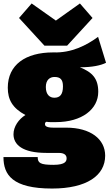

<svg xmlns="http://www.w3.org/2000/svg" viewBox="-32 -860 633 1110"><path d="M430 -840 291 -741 151 -840 78 -756 225 -596H356L503 -756ZM535 -647C468 -598 382 -553 275 -557C115 -557 13 -485 13 -353C13 -284 40 -235 115 -195C76 -171 46 -128 46 -84C46 -24 97 24 236 24H308C347 24 353 43 353 55C353 70 349 93 277 93C200 93 186 82 186 48H-12C-12 151 40 230 269 230C469 230 576 155 576 40C576 -56 491 -122 351 -122H276C228 -122 228 -137 228 -143C228 -149 230 -153 236 -156C254 -153 270 -154 291 -154C442 -154 536 -229 536 -329C536 -406 502 -442 430 -471C502 -471 551 -482 581 -497ZM283 -415C316 -415 332 -401 332 -361C332 -314 315 -295 282 -295C257 -295 233 -311 233 -357C233 -398 256 -415 283 -415Z"/></svg>

Font: Fira Sans Ultra
Style: Regular
Weight: 950
Designer: Carrois Corporate & Edenspiekermann AG
Foundry: Carrois Corporate GbR & Edenspiekermann AG
Version: Version 4.203;PS 004.203;hotconv 1.0.88;makeotf.lib2.5.64775